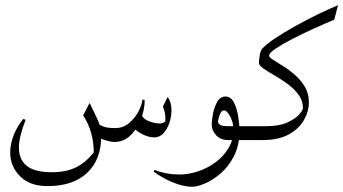

<svg xmlns="http://www.w3.org/2000/svg" viewBox="-20 -542 1328 743"><path d="M527.3 -100.6Q533.2 -81.1 557.1 -72.5Q581.1 -64 598.6 -64Q605.5 -64 612.8 -67.6Q620.1 -71.3 620.1 -76.2Q620.1 -93.3 618.2 -104Q616.2 -114.7 610.4 -129.9L628.9 -167Q643.6 -146 643.6 -115.7Q643.6 -91.3 635.5 -66.9Q627.4 -42.5 612.5 -26.4Q597.7 -10.3 577.1 -10.3Q556.2 -10.3 533.2 -21.5Q510.3 -32.7 494.1 -49.3ZM346.7 -72.3Q366.7 -56.6 382.3 -51.5Q397.9 -46.4 425.8 -46.4Q456.5 -46.4 479.7 -65.9Q502.9 -85.4 516.4 -111.6Q529.8 -137.7 531.2 -157.2L540 -154.3Q540 -120.1 526.1 -82.5Q512.2 -44.9 485.8 -18.8Q459.5 7.3 421.9 7.3Q409.7 7.3 390.1 1.5Q370.6 -4.4 358.4 -12.7ZM326.7 -143.6Q345.2 -106.4 358.4 -77.4Q371.6 -48.3 371.6 -14.2Q371.6 75.7 317.1 127Q262.7 178.2 164.1 178.2Q95.2 178.2 57.4 139.9Q19.5 101.6 19.5 48.3Q19.5 16.6 32.2 -17.1Q44.9 -50.8 70.3 -82L79.1 -78.1Q66.9 -46.9 60.1 -20Q53.2 6.8 53.2 29.3Q53.2 75.2 83.7 99.9Q114.3 124.5 181.2 124.5Q237.8 124.5 277.1 104Q316.4 83.5 345.2 43.9L342.8 53.7Q344.2 -30.3 301.8 -95.7Z M725.1 180.7Q698.2 180.7 669.9 171.4Q641.6 162.1 616.7 148.7Q591.8 135.3 574.7 122.1L578.1 115.2Q622.1 133.3 674.3 133.3Q709.5 133.3 746.3 121.1Q783.2 108.9 814.2 85.9Q845.2 63 864.3 31Q883.3 -1 883.3 -41Q883.3 -66.4 871.1 -90.6Q858.9 -114.7 846.2 -114.7Q836.4 -114.7 830.1 -97.2Q823.7 -79.6 823.7 -69.8Q823.7 -65.4 830.8 -59.6Q837.9 -53.7 861.8 -53.7H952.6Q961.4 -53.7 966.8 -48.8Q972.2 -43.9 972.2 -26.9Q972.2 -9.8 966.8 -4.9Q961.4 0 952.6 0H863.8Q833 0 816.2 -18.8Q799.3 -37.6 799.3 -58.6Q799.3 -75.7 804.2 -101.8Q809.1 -127.9 820.8 -148.2Q832.5 -168.5 853 -168.5Q873 -168.5 884.8 -146.2Q896.5 -124 901.6 -93.3Q906.7 -62.5 906.7 -36.1Q906.7 20.5 885.7 61.5Q864.7 102.5 834 128.9Q803.2 155.3 773.2 168Q743.2 180.7 725.1 180.7Z M1288.1 -522 1273.4 -465.8Q1236.8 -450.7 1193.4 -430.9Q1149.9 -411.1 1110.8 -390.9Q1071.8 -370.6 1046.6 -353.8Q1021.5 -336.9 1021.5 -327.1Q1021.5 -320.3 1037.1 -310.3Q1052.7 -300.3 1075.7 -286.1Q1098.6 -272 1121.3 -252.2Q1144 -232.4 1159.7 -206.3Q1175.3 -180.2 1175.3 -146Q1175.3 -110.8 1156 -77.1Q1136.7 -43.5 1097.2 -21.7Q1057.6 0 996.6 0H952.6Q945.8 0 941.9 -4.9Q938 -9.8 938 -26.9Q938 -43.9 941.9 -48.8Q945.8 -53.7 952.6 -53.7H1011.2Q1059.6 -53.7 1090.8 -67.6Q1122.1 -81.5 1137.2 -98.4Q1152.3 -115.2 1152.3 -123.5Q1152.3 -152.3 1135.3 -175.5Q1118.2 -198.7 1092.8 -217.3Q1067.4 -235.8 1041.7 -250.5Q1016.1 -265.1 999 -277.1Q981.9 -289.1 981.9 -299.3Q981.9 -306.2 984.9 -325.9Q987.8 -345.7 994.6 -353.5Q1010.7 -371.1 1044.4 -393.6Q1078.1 -416 1120.8 -439.9Q1163.6 -463.9 1207.5 -485.4Q1251.5 -506.8 1288.1 -522Z"/></svg>

Font: Lateef ExtraLight
Style: Regular
Weight: 200
Designer: SIL International
Foundry: SIL International
Version: Version 4.200